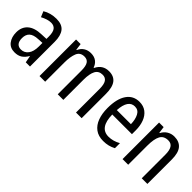

<svg xmlns="http://www.w3.org/2000/svg" viewBox="95 -1317 1995 1995"><g transform="rotate(45 1092.5 -319.5)"><path d="M236 -597Q318 -597 354.5 -550.5Q391 -504 391 -414V-51H329L315 -126H312Q287 -83 254.5 -62Q222 -41 172 -41Q107 -41 72.5 -86.5Q38 -132 38 -201Q38 -280 89 -324.5Q140 -369 239 -372L309 -375V-410Q309 -473 288 -501Q267 -529 225 -529Q197 -529 168 -519.5Q139 -510 109 -494L83 -556Q115 -576 154 -586.5Q193 -597 236 -597ZM252 -313Q183 -310 153 -282Q123 -254 123 -202Q123 -154 143 -131.5Q163 -109 198 -109Q248 -109 278.5 -149Q309 -189 309 -264V-316Z M1007 -598Q1079 -598 1114.5 -551.5Q1150 -505 1150 -408V-51H1067V-396Q1067 -464 1047 -494.5Q1027 -525 986 -525Q929 -525 905 -479.5Q881 -434 881 -347V-51H799V-398Q799 -465 779.5 -495Q760 -525 719 -525Q657 -525 635.5 -472Q614 -419 614 -331V-51H531V-588H598L608 -515H613Q631 -556 664.5 -577Q698 -598 741 -598Q791 -598 822.5 -574Q854 -550 866 -511H872Q914 -598 1007 -598Z M1456 -597Q1515 -597 1555.5 -566Q1596 -535 1616.5 -481Q1637 -427 1637 -359V-303H1348Q1351 -112 1483 -112Q1550 -112 1615 -149V-75Q1583 -58 1549.5 -49.5Q1516 -41 1475 -41Q1404 -41 1357.5 -75.5Q1311 -110 1288 -172Q1265 -234 1265 -316Q1265 -451 1315 -524Q1365 -597 1456 -597ZM1456 -529Q1359 -529 1349 -369H1556Q1555 -436 1531 -482.5Q1507 -529 1456 -529Z M1966 -598Q2040 -598 2078 -552.5Q2116 -507 2116 -411V-51H2033V-398Q2033 -461 2013 -493Q1993 -525 1950 -525Q1886 -525 1860 -477.5Q1834 -430 1834 -330V-51H1751V-588H1818L1828 -515H1833Q1853 -555 1888.5 -576.5Q1924 -598 1966 -598Z"/></g></svg>

Font: Noto Sans Tamil UI Condensed
Style: Regular
Weight: 400
Width: 3
Designer: Jelle Bosma - Monotype Design Team
Foundry: Monotype Imaging Inc.
Version: Version 2.004; ttfautohint (v1.8.4.7-5d5b)